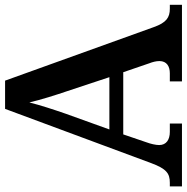

<svg xmlns="http://www.w3.org/2000/svg" viewBox="-10 -744 754 775"><g transform="rotate(-90 367.5 -357.0)"><path d="M2 0H256V-49H222C191 -49 169 -63 169 -92C169 -106 174 -127 180 -143L212 -237H463L499 -132C504 -119 508 -105 508 -91C508 -61 486 -49 459 -49H426V0H735V-49H719C684 -49 663 -63 645 -114L429 -714H315L96 -124C73 -62 54 -49 17 -49H2ZM232 -293 295 -468C313 -520 330 -572 341 -616C352 -569 370 -512 387 -462L443 -293Z"/></g></svg>

Font: Noto Serif Semi
Style: Regular
Weight: 600
Designer: Monotype Design Team
Foundry: Monotype Imaging Inc.
Version: Version 1.002